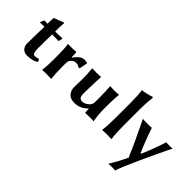

<svg xmlns="http://www.w3.org/2000/svg" viewBox="-36 -1370 2279 2279"><g transform="rotate(45 1104.0 -230.5)"><path d="M89.8 -429.2Q89.8 -498 94.2 -529.8L96.2 -533.2Q114.3 -537.1 136.2 -545.7Q158.2 -554.2 185.1 -565.7Q211.9 -577.1 214.8 -578.1Q223.6 -578.1 224.1 -567.9Q219.2 -508.8 219.2 -429.2H266.1Q301.3 -429.2 335.9 -432.1L340.8 -423.8Q331.1 -399.9 329.1 -377Q309.1 -378.9 256.8 -378.9H219.2L216.8 -272Q215.8 -217.3 215.8 -130.9Q215.8 -96.7 224.9 -74Q233.9 -51.3 252.9 -51.3Q287.1 -51.3 311 -63Q328.1 -52.2 328.1 -24.9Q270 10.3 181.2 9.8Q136.2 9.8 110.1 -19.8Q84 -49.3 84 -87.9Q84 -141.1 86.9 -261.2L89.8 -378.9Q43 -378.9 19 -377L14.2 -383.8Q27.3 -403.8 36.1 -432.1Q57.6 -429.2 89.8 -429.2Z M578.6 -349.1Q602.5 -384.3 635 -411.6Q667.5 -439 699.7 -439Q726.6 -439 750.5 -432.1L754.4 -428.2L734.4 -325.2L716.3 -323.2Q692.4 -342.3 658.7 -341.8Q645.5 -341.8 628.9 -336.9Q612.3 -332 593.5 -310.1Q574.7 -288.1 574.7 -252.9V-180.2Q574.7 -71.3 584.5 0L582.5 2.9Q534.7 0 500.5 0L433.6 2.9L432.6 0Q442.4 -67.9 442.4 -180.2V-234.9Q442.4 -367.7 431.6 -429.2L433.6 -432.1Q518.6 -428.2 562.5 -435.1Q569.3 -435.1 571.3 -424.8Q574.2 -409.2 574.2 -352.1Z M1146.5 -64Q1077.6 10.3 978.5 9.8Q909.7 9.8 877 -29.1Q844.2 -67.9 845.2 -126L847.7 -249Q848.6 -338.9 839.4 -429.2L841.3 -432.1Q877.4 -429.2 911.6 -429.2L986.3 -432.1L987.3 -429.2Q982.4 -376 979.5 -249L977.5 -159.2Q976.6 -103 991.5 -85Q1006.3 -66.9 1034.2 -66.9Q1071.3 -66.9 1108.9 -97.4Q1146.5 -127.9 1146.5 -168.9V-249Q1146.5 -373 1139.6 -429.2L1141.6 -432.1Q1175.8 -429.2 1209.5 -429.2L1286.6 -432.1L1287.6 -429.2Q1278.8 -376 1278.3 -249V-191.9Q1278.3 -90.8 1295.4 0L1293.5 2.9Q1273.4 0 1219.7 0Q1185.1 0 1162.6 2.9Q1153.8 2.9 1153.3 0L1148.4 -64Z M1451.2 -200.2V-474.1Q1451.2 -595.2 1439.5 -662.1L1441.4 -665Q1469.2 -667 1516.4 -678.5Q1563.5 -689.9 1584.5 -698.2Q1595.7 -698.2 1595.2 -688Q1583 -591.8 1583 -500V-200.2Q1583 -80.1 1595.2 0L1593.3 2.9Q1551.3 0 1517.1 0L1440.4 2.9L1439.5 0Q1451.2 -76.2 1451.2 -200.2Z M1689 -432.1Q1703.1 -429.2 1776.9 -429.2Q1826.7 -429.2 1839.8 -432.1Q1894 -266.1 1958 -125L1966.8 -124Q2024.9 -253.9 2082 -432.1Q2091.8 -429.2 2139.2 -429.2Q2178.2 -429.2 2188 -432.1Q2127.9 -311 2020 -76.9Q1912.1 157.2 1888.2 236.8Q1871.1 231.9 1838.9 231.9Q1792 231.9 1774.9 236.8Q1857.9 98.6 1896 9.8L1884.3 -8.3Q1842.8 -117.7 1689 -432.1Z"/></g></svg>

Font: Linux Biolinum O
Style: Bold
Weight: 700
Designer: Philipp H. Poll
Foundry: Philipp H. Poll
Version: Version 1.3.2